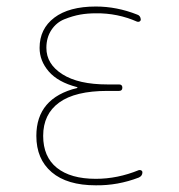

<svg xmlns="http://www.w3.org/2000/svg" viewBox="-20 -550 540 580"><path d="M212.9 -284.2Q213.9 -284.2 213.9 -285.2Q213.9 -287.1 211.9 -287.1Q155.3 -301.8 127.4 -334Q99.6 -366.2 99.6 -405.3Q99.6 -462.9 144 -496.6Q188.5 -530.3 269.5 -530.3Q333 -530.3 394.5 -505.9Q404.3 -502.9 405.3 -491.2Q405.3 -487.3 402.3 -485.4Q399.4 -483.4 394.5 -484.4Q335 -510.7 269.5 -509.8Q244.1 -509.8 222.2 -505.9Q200.2 -502 175.3 -492.2Q150.4 -482.4 135.3 -459.5Q120.1 -436.5 120.1 -405.3Q120.1 -356.4 168.5 -325.7Q216.8 -294.9 304.7 -294.9H339.8Q349.6 -294.9 349.6 -285.2Q349.6 -275.4 339.8 -275.4H304.7Q207 -275.4 158.7 -240.2Q110.4 -205.1 110.4 -139.6Q110.4 -76.2 151.9 -43Q193.4 -9.8 269.5 -9.8Q335 -9.8 399.4 -36.1Q403.3 -37.1 406.7 -35.2Q410.2 -33.2 410.2 -29.3Q410.2 -18.6 399.4 -13.7Q335.9 10.7 269.5 9.8Q182.6 9.8 136.2 -29.8Q89.8 -69.3 89.8 -139.6Q89.8 -253.9 212.9 -284.2Z"/></svg>

Font: Rounded-X Mgen+ 1mn thin
Style: Regular
Weight: 100
Designer: [Source Han Sans]
Ryoko NISHIZUKA  (kana & ideographs); Paul D. Hunt (Latin, Greek & Cyrillic); Wenlong ZHANG  (bopomofo
Version: Version 1.059.20150602